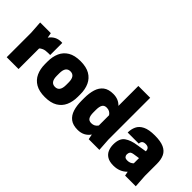

<svg xmlns="http://www.w3.org/2000/svg" viewBox="-10 -1448 2111 2111"><g transform="rotate(45 1045.5 -393.0)"><path d="M234 0H50V-380L40 -530H206L217 -471Q269 -544 356 -544L371 -543V-355H341Q296 -355 269.5 -343.5Q243 -332 234 -320Z M656 14Q567 14 511 -18.5Q455 -51 428 -109.5Q401 -168 401 -245V-285Q401 -360 427 -418.5Q453 -477 509 -510.5Q565 -544 656 -544Q745 -544 801 -511.5Q857 -479 884 -420.5Q911 -362 911 -285V-245Q911 -170 885 -111.5Q859 -53 803 -19.5Q747 14 656 14ZM656 -144Q728 -144 728 -245V-285Q728 -386 656 -386Q584 -386 584 -285V-245Q584 -144 656 -144Z M1165 14Q1092 14 1049.5 -18.5Q1007 -51 988.5 -109.5Q970 -168 970 -245V-285Q970 -361 988 -419.5Q1006 -478 1048.5 -511Q1091 -544 1165 -544Q1247 -544 1297 -490V-800H1481V-150L1491 0H1325L1313 -61Q1262 14 1165 14ZM1220 -144Q1270 -144 1297 -185V-345Q1270 -386 1220 -386Q1183 -386 1168 -360.5Q1153 -335 1153 -285V-245Q1153 -195 1168 -169.5Q1183 -144 1220 -144Z M1721 14Q1660 14 1623.5 -8.5Q1587 -31 1571.5 -68.5Q1556 -106 1556 -150Q1556 -245 1609 -282.5Q1662 -320 1751 -332L1863 -350V-352Q1863 -406 1806 -406Q1749 -406 1749 -355H1576Q1576 -407 1596 -450Q1616 -493 1667 -518.5Q1718 -544 1811 -544Q1901 -544 1952.5 -520.5Q2004 -497 2025.5 -451.5Q2047 -406 2047 -340V-150L2057 0H1891L1881 -50Q1819 14 1721 14ZM1791 -134Q1835 -134 1863 -163V-244Q1827 -239 1792.5 -233.5Q1758 -228 1748.5 -213.5Q1739 -199 1739 -177Q1739 -161 1750 -147.5Q1761 -134 1791 -134Z"/></g></svg>

Font: Tanohe Sans Black
Style: Regular
Weight: 900
Designer: Village Type and Design LLC & Cristiano Sobral
Foundry: Cooper Hewitt Smithsonian Design Museum
Version: Version 1.00;March 11, 2020;FontCreator 12.0.0.2522 64-bit; 